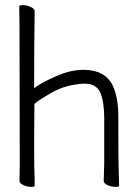

<svg xmlns="http://www.w3.org/2000/svg" viewBox="-20 -722 540 748"><path d="M444 2Q444 6 429 6Q414 6 399 -1Q384 -8 384 -17L386 -84V-263Q386 -324 371 -360Q356 -396 310 -396Q307 -396 305 -396Q236 -392 183 -362Q130 -332 114 -317V-315Q114 -235 113 -164Q113 -55 115 -23V2Q115 6 100.5 6Q86 6 71 -1Q56 -8 56 -17L57 -88L56 -621Q55 -686 55 -697Q55 -702 69.5 -702Q84 -702 99.5 -695Q115 -688 115 -679Q113 -547 113 -388V-378L121 -384Q144 -401 199.5 -425.5Q255 -450 305 -450Q389 -450 419 -389Q441 -343 441 -267Q441 -99 442 -78Z"/></svg>

Font: Moon Stars Kai HW Light
Style: Regular
Weight: 300
Designer: GuiWonder
Version: Version 1.101